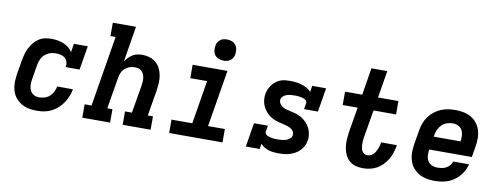

<svg xmlns="http://www.w3.org/2000/svg" viewBox="-63 -1090 3725 1428"><g transform="rotate(10 1800.0 -376.0)"><path d="M255 8Q231 8 207.5 5Q184 2 163 -6Q142 -14 124 -27Q106 -40 92 -57Q78 -74 70 -95Q62 -116 58.5 -139Q55 -162 56.5 -185.5Q58 -209 61 -233L80 -343Q84 -367 90.5 -390.5Q97 -414 108.5 -436.5Q120 -459 136.5 -479.5Q153 -500 174.5 -514Q196 -528 220.5 -533Q245 -538 269 -538Q292 -538 315.5 -534Q339 -530 360 -521.5Q381 -513 399 -499Q417 -485 429 -466L439 -530H544L514 -349H409Q413 -368 408 -386.5Q403 -405 390 -416.5Q377 -428 358.5 -432.5Q340 -437 321 -437Q307 -437 292 -434.5Q277 -432 263 -425Q249 -418 237 -407.5Q225 -397 217 -383.5Q209 -370 204 -355.5Q199 -341 197 -327L179 -217Q176 -202 175.5 -187Q175 -172 177 -158Q179 -144 185.5 -131.5Q192 -119 202 -110Q212 -101 226 -97Q240 -93 255 -93Q275 -93 296 -100Q317 -107 333 -121.5Q349 -136 358.5 -155.5Q368 -175 372 -196H491Q486 -169 475.5 -142.5Q465 -116 449 -92Q433 -68 411 -48Q389 -28 363 -15Q337 -2 309.5 3Q282 8 255 8Z M596 0V-101H648L736 -634H697V-735H872L828 -465Q838 -481 852 -495.5Q866 -510 883 -520.5Q900 -531 919 -534.5Q938 -538 956 -538Q985 -538 1011.5 -529.5Q1038 -521 1058.5 -503.5Q1079 -486 1091 -462Q1103 -438 1108 -410.5Q1113 -383 1111.5 -354.5Q1110 -326 1106 -297L1073 -101H1112V0H901V-101H953L989 -313Q991 -328 992 -342.5Q993 -357 991 -371Q989 -385 983.5 -397.5Q978 -410 968.5 -419.5Q959 -429 945.5 -433Q932 -437 917 -437Q897 -437 878 -431Q859 -425 843 -411Q827 -397 818.5 -378Q810 -359 807 -340L767 -101H806V0Z M1252 0V-101H1409L1463 -429H1336V-530H1599L1528 -101H1655V0ZM1556 -600Q1537 -600 1519.5 -607Q1502 -614 1491 -628Q1480 -642 1477.5 -661Q1475 -680 1478 -699Q1480 -713 1487 -725Q1494 -737 1505 -745.5Q1516 -754 1529.5 -757Q1543 -760 1556 -760Q1575 -760 1593 -753Q1611 -746 1621.5 -732Q1632 -718 1635 -699Q1638 -680 1635 -661Q1633 -647 1626 -635Q1619 -623 1607.5 -614.5Q1596 -606 1582.5 -603Q1569 -600 1556 -600Z M2080 8Q2061 8 2041.5 6Q2022 4 2004 -1.5Q1986 -7 1970 -17Q1954 -27 1942 -41L1936 0H1831L1861 -181H1966L1958 -136Q1957 -126 1962.5 -118Q1968 -110 1976.5 -106Q1985 -102 1994.5 -99.5Q2004 -97 2014 -95.5Q2024 -94 2034 -93.5Q2044 -93 2054 -93Q2069 -93 2084.5 -94.5Q2100 -96 2115.5 -100.5Q2131 -105 2144.5 -116Q2158 -127 2160 -142Q2163 -158 2155 -171Q2147 -184 2135 -191.5Q2123 -199 2108.5 -203.5Q2094 -208 2079.5 -211.5Q2065 -215 2050.5 -218.5Q2036 -222 2022 -226.5Q2008 -231 1995 -238Q1982 -245 1970.5 -253.5Q1959 -262 1949 -272.5Q1939 -283 1931 -295Q1923 -307 1917 -320.5Q1911 -334 1908 -348.5Q1905 -363 1904.5 -378Q1904 -393 1906 -409Q1909 -427 1916.5 -445Q1924 -463 1935.5 -478.5Q1947 -494 1962.5 -506.5Q1978 -519 1996 -526.5Q2014 -534 2032.5 -536Q2051 -538 2069 -538Q2092 -538 2114.5 -535.5Q2137 -533 2158 -526.5Q2179 -520 2198.5 -509.5Q2218 -499 2232 -483L2239 -530H2344L2314 -349H2209L2217 -394Q2219 -404 2213 -412Q2207 -420 2198.5 -424Q2190 -428 2180.5 -430.5Q2171 -433 2161 -434.5Q2151 -436 2141.5 -436.5Q2132 -437 2122 -437Q2107 -437 2093 -435.5Q2079 -434 2064.5 -429.5Q2050 -425 2038 -414.5Q2026 -404 2023 -389Q2021 -374 2028.5 -361Q2036 -348 2047.5 -339.5Q2059 -331 2073 -326.5Q2087 -322 2101.5 -318.5Q2116 -315 2131 -312Q2146 -309 2160 -304Q2174 -299 2187 -292.5Q2200 -286 2211.5 -277.5Q2223 -269 2233 -259Q2243 -249 2251 -237Q2259 -225 2265 -212Q2271 -199 2274.5 -184.5Q2278 -170 2279 -154.5Q2280 -139 2277 -124Q2274 -103 2264 -83Q2254 -63 2238.5 -47Q2223 -31 2203.5 -20Q2184 -9 2163 -2.5Q2142 4 2121.5 6Q2101 8 2080 8Z M2715 8Q2686 8 2658.5 0Q2631 -8 2611 -26.5Q2591 -45 2580 -70Q2569 -95 2564.5 -123.5Q2560 -152 2562 -181Q2564 -210 2568 -239L2600 -429H2487V-530H2617L2650 -735H2770L2736 -530H2890V-429H2720L2685 -223Q2683 -209 2681.5 -195.5Q2680 -182 2680.5 -168.5Q2681 -155 2683 -142Q2685 -129 2691 -118Q2697 -107 2707.5 -100Q2718 -93 2732 -93Q2744 -93 2755.5 -97.5Q2767 -102 2776 -111Q2785 -120 2791.5 -131Q2798 -142 2802.5 -153Q2807 -164 2810.5 -175.5Q2814 -187 2816 -199Q2816 -201 2816 -202Q2816 -203 2816 -205H2935Q2935 -202 2934.5 -199.5Q2934 -197 2934 -194Q2929 -168 2920.5 -142.5Q2912 -117 2897.5 -93.5Q2883 -70 2863 -49.5Q2843 -29 2818.5 -16Q2794 -3 2767.5 2.5Q2741 8 2715 8Z M3260 8Q3236 8 3212.5 5Q3189 2 3167.5 -5.5Q3146 -13 3127.5 -26Q3109 -39 3094.5 -56Q3080 -73 3071.5 -94Q3063 -115 3059 -138Q3055 -161 3056.5 -185Q3058 -209 3061 -233L3080 -343Q3084 -370 3094 -397Q3104 -424 3121 -447.5Q3138 -471 3161.5 -489.5Q3185 -508 3211.5 -519Q3238 -530 3265.5 -534Q3293 -538 3320 -538Q3352 -538 3382.5 -532Q3413 -526 3438.5 -511Q3464 -496 3482.5 -472.5Q3501 -449 3510 -420.5Q3519 -392 3519 -360.5Q3519 -329 3514 -297L3500 -215H3178Q3175 -192 3176 -169.5Q3177 -147 3187.5 -129Q3198 -111 3218 -102Q3238 -93 3260 -93Q3277 -93 3293.5 -95.5Q3310 -98 3325.5 -106Q3341 -114 3353 -127.5Q3365 -141 3370 -158H3489Q3480 -121 3458 -88Q3436 -55 3403.5 -32.5Q3371 -10 3334 -1Q3297 8 3260 8ZM3195 -315H3397Q3401 -338 3399.5 -360Q3398 -382 3388.5 -400Q3379 -418 3359.5 -427.5Q3340 -437 3318 -437Q3296 -437 3274 -429.5Q3252 -422 3235.5 -406Q3219 -390 3209.5 -369Q3200 -348 3197 -327Z"/></g></svg>

Font: Iosevka Curly Slab ExObl
Style: Bold
Weight: 700
Width: 7
Italic angle: -9°
Monospace: yes
Designer: Belleve Invis
Foundry: Belleve Invis
Version: Version 11.0.0; ttfautohint (v1.8.3)